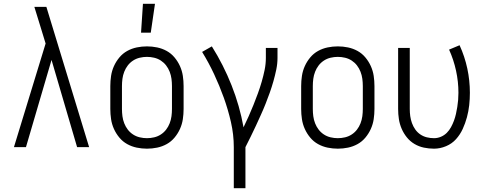

<svg xmlns="http://www.w3.org/2000/svg" viewBox="-20 -771 2540 1006"><path d="M53 0 219 -543 193 -628Q185 -655 176.5 -681.5Q168 -708 160 -735H223L447 0H384L250 -457L116 0Z M750 8Q723 8 696.5 2.5Q670 -3 646.5 -16Q623 -29 605.5 -50Q588 -71 577 -95.5Q566 -120 562 -146.5Q558 -173 558 -200V-320Q558 -347 562 -373.5Q566 -400 577 -424.5Q588 -449 605.5 -470Q623 -491 646.5 -504Q670 -517 696.5 -522.5Q723 -528 750 -528Q777 -528 803.5 -522.5Q830 -517 853.5 -504Q877 -491 894.5 -470Q912 -449 923 -424.5Q934 -400 938 -373.5Q942 -347 942 -320V-200Q942 -173 938 -146.5Q934 -120 923 -95.5Q912 -71 894.5 -50Q877 -29 853.5 -16Q830 -3 803.5 2.5Q777 8 750 8ZM750 -47Q769 -47 788 -51.5Q807 -56 823 -66.5Q839 -77 850.5 -92Q862 -107 869 -125Q876 -143 878.5 -162Q881 -181 881 -200V-320Q881 -339 878.5 -358Q876 -377 869 -395Q862 -413 850.5 -428Q839 -443 823 -453.5Q807 -464 788 -468.5Q769 -473 750 -473Q731 -473 712 -468.5Q693 -464 677 -453.5Q661 -443 649.5 -428Q638 -413 631 -395Q624 -377 621.5 -358Q619 -339 619 -320V-200Q619 -181 621.5 -162Q624 -143 631 -125Q638 -107 649.5 -92Q661 -77 677 -66.5Q693 -56 712 -51.5Q731 -47 750 -47ZM719 -600 729 -751H792L770 -600Z M1205 215V0Q1205 -66 1190 -131.5Q1175 -197 1152.5 -259.5Q1130 -322 1102 -382Q1074 -442 1039 -499L1090 -528Q1151 -431 1193.5 -323.5Q1236 -216 1256 -104Q1270 -133 1283 -162Q1296 -191 1308 -221Q1320 -251 1331 -281Q1342 -311 1351 -342Q1360 -373 1366.5 -404.5Q1373 -436 1373 -468V-520H1434V-468Q1434 -437 1427.5 -406Q1421 -375 1412.5 -345Q1404 -315 1393.5 -285.5Q1383 -256 1371.5 -227Q1360 -198 1347 -169.5Q1334 -141 1321 -112.5Q1308 -84 1294 -56Q1280 -28 1266 0V215Z M1750 8Q1723 8 1696.5 2.5Q1670 -3 1646.5 -16Q1623 -29 1605.5 -50Q1588 -71 1577 -95.5Q1566 -120 1562 -146.5Q1558 -173 1558 -200V-320Q1558 -347 1562 -373.5Q1566 -400 1577 -424.5Q1588 -449 1605.5 -470Q1623 -491 1646.5 -504Q1670 -517 1696.5 -522.5Q1723 -528 1750 -528Q1777 -528 1803.5 -522.5Q1830 -517 1853.5 -504Q1877 -491 1894.5 -470Q1912 -449 1923 -424.5Q1934 -400 1938 -373.5Q1942 -347 1942 -320V-200Q1942 -173 1938 -146.5Q1934 -120 1923 -95.5Q1912 -71 1894.5 -50Q1877 -29 1853.5 -16Q1830 -3 1803.5 2.5Q1777 8 1750 8ZM1750 -47Q1769 -47 1788 -51.5Q1807 -56 1823 -66.5Q1839 -77 1850.5 -92Q1862 -107 1869 -125Q1876 -143 1878.5 -162Q1881 -181 1881 -200V-320Q1881 -339 1878.5 -358Q1876 -377 1869 -395Q1862 -413 1850.5 -428Q1839 -443 1823 -453.5Q1807 -464 1788 -468.5Q1769 -473 1750 -473Q1731 -473 1712 -468.5Q1693 -464 1677 -453.5Q1661 -443 1649.5 -428Q1638 -413 1631 -395Q1624 -377 1621.5 -358Q1619 -339 1619 -320V-200Q1619 -181 1621.5 -162Q1624 -143 1631 -125Q1638 -107 1649.5 -92Q1661 -77 1677 -66.5Q1693 -56 1712 -51.5Q1731 -47 1750 -47Z M2254 8Q2227 8 2201 2.5Q2175 -3 2152 -16.5Q2129 -30 2112 -51Q2095 -72 2084.5 -96.5Q2074 -121 2070 -147Q2066 -173 2066 -200V-520H2127V-200Q2127 -181 2129.5 -162.5Q2132 -144 2138.5 -126Q2145 -108 2156 -92.5Q2167 -77 2182.5 -66.5Q2198 -56 2216.5 -51.5Q2235 -47 2254 -47Q2273 -47 2290.5 -54.5Q2308 -62 2321 -75Q2334 -88 2343 -104.5Q2352 -121 2358.5 -138.5Q2365 -156 2369 -174Q2373 -192 2376 -210.5Q2379 -229 2380.5 -247.5Q2382 -266 2382 -285Q2382 -343 2369.5 -400.5Q2357 -458 2333 -511L2388 -534Q2415 -475 2428.5 -412Q2442 -349 2442 -285Q2442 -252 2438.5 -220Q2435 -188 2426.5 -156.5Q2418 -125 2404.5 -95.5Q2391 -66 2369.5 -42Q2348 -18 2317 -5Q2286 8 2254 8Z"/></svg>

Font: Iosevka Fixed Light
Style: Regular
Weight: 300
Monospace: yes
Designer: Belleve Invis
Foundry: Belleve Invis
Version: Version 32.3.0